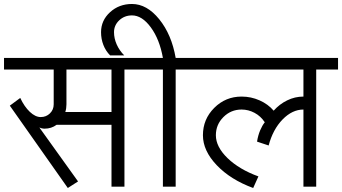

<svg xmlns="http://www.w3.org/2000/svg" viewBox="-33 -943 1728 970"><path d="M-12.7 -591.8V-650.4H706.1V-591.8H595.7V0H530.3V-312.5H252.9Q226.6 -293 192.4 -293Q184.6 -293 177.2 -294.9Q169.9 -296.9 166 -298.8L361.3 -26.4L309.6 6.8L16.6 -409.2L69.3 -448.2Q89.8 -404.3 117.7 -377.9Q145.5 -351.6 172.9 -351.6Q200.2 -351.6 219.2 -370.1Q238.3 -388.7 238.3 -416V-591.8ZM296.9 -377H530.3V-591.8H302.7V-416Q302.7 -395.5 296.9 -377Z M679.7 -591.8V-650.4H790Q773.4 -744.1 729 -804.7Q684.6 -865.2 633.8 -865.2Q595.7 -865.2 569.3 -840.3Q543 -815.4 543 -780.3Q543 -749 556.6 -718.3Q570.3 -687.5 594.7 -663.1H523.4Q501 -685.5 489.3 -715.8Q477.5 -746.1 477.5 -780.3Q477.5 -839.8 522.9 -881.3Q568.4 -922.9 633.8 -922.9Q709 -922.9 771.5 -845.7Q834 -768.6 854.5 -650.4H965.8V-591.8H854.5V0H790V-591.8Z M939.5 -591.8V-650.4H1674.8V-591.8H1564.5V0H1500V-389.6Q1443.4 -389.6 1394.5 -339.4Q1345.7 -289.1 1324.2 -208L1265.6 -227.5Q1270.5 -258.8 1281.2 -284.2Q1292 -309.6 1304.7 -325.2Q1284.2 -356.4 1252.9 -373Q1221.7 -389.6 1187.5 -389.6Q1133.8 -389.6 1095.7 -351.6Q1057.6 -313.5 1057.6 -259.8Q1057.6 -201.2 1116.7 -144Q1175.8 -86.9 1272.5 -51.8L1246.1 6.8Q1131.8 -35.2 1062 -108.4Q992.2 -181.6 992.2 -259.8Q992.2 -340.8 1049.3 -397.9Q1106.4 -455.1 1187.5 -455.1Q1235.4 -455.1 1278.3 -436Q1321.3 -417 1349.6 -383.8Q1378.9 -417 1418 -436Q1457 -455.1 1500 -455.1V-591.8Z"/></svg>

Font: Lohit Devanagari
Style: Regular
Weight: 400
Version: 2.95.4